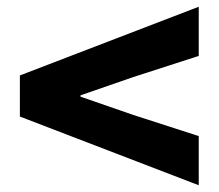

<svg xmlns="http://www.w3.org/2000/svg" viewBox="-20 -665 649 570"><path d="M570 -115 39 -319V-441L570 -645V-499L375 -436L219 -382V-378L375 -324L570 -261Z"/></svg>

Font: Noto Sans JP Thin Black
Style: Regular
Weight: 900
Version: Version 2.004-H2;hotconv 1.0.118;makeotfexe 2.5.65603